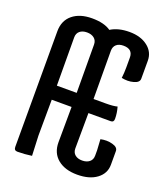

<svg xmlns="http://www.w3.org/2000/svg" viewBox="-126 -748 733 846"><g transform="rotate(20 241.0 -325.0)"><path d="M345 -328Q381 -328 399 -333Q407 -305 407 -278Q407 -262 393 -262H288L287 -96Q287 -77 299.5 -66.5Q312 -56 333 -56Q354 -56 367 -66.5Q380 -77 380 -96V-121L377 -172Q391 -175 405 -175Q419 -175 433 -171Q459 -164 459 -146V-82Q459 -41 425 -15.5Q391 10 333.5 10Q276 10 242 -18Q208 -46 208 -96L209 -262H116L115 -94L119 0Q85 5 52 5Q36 5 36 -12V-554Q36 -604 70 -632Q104 -660 161 -660Q218 -660 249 -638Q284 -660 336.5 -660Q389 -660 422 -634.5Q455 -609 455 -568V-484Q455 -466 429 -459Q415 -455 401 -455Q387 -455 373 -458Q376 -482 376 -509V-554Q376 -594 332 -594Q311 -594 299 -583.5Q287 -573 287 -554L288 -328ZM115 -554 116 -328H209L208 -554Q208 -573 195 -583.5Q182 -594 161 -594Q140 -594 127.5 -583.5Q115 -573 115 -554Z"/></g></svg>

Font: Medula One
Style: Regular
Weight: 400
Designer: Luciano Vergara
Foundry: Luciano Vergara
Version: Version 1.002